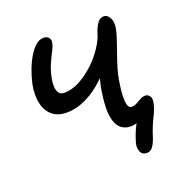

<svg xmlns="http://www.w3.org/2000/svg" viewBox="-119 -615 843 870"><g transform="rotate(-20 303.0 -179.5)"><path d="M446 146Q422 146 414.5 127.5Q407 109 412 89Q415 77 422.5 55.5Q430 34 443 8.5Q456 -17 471 -40L485 -20Q466 -6 450.5 1Q435 8 418 8Q391 8 373 -6Q355 -20 346.5 -47.5Q338 -75 339.5 -114.5Q341 -154 350 -206Q355 -230 364 -262Q373 -294 383.5 -327Q394 -360 403 -389Q412 -418 417 -435Q427 -467 440 -485Q453 -503 471 -503Q489 -503 500 -482Q511 -461 504 -429Q500 -408 487.5 -372Q475 -336 462 -298Q449 -260 442 -230Q428 -159 429.5 -116.5Q431 -74 451 -74Q464 -74 476.5 -81Q489 -88 501 -94.5Q513 -101 524 -101Q537 -101 545.5 -90.5Q554 -80 550 -59Q546 -33 527 4.5Q508 42 493 90Q485 115 473.5 130.5Q462 146 446 146ZM166 -150Q124 -150 97.5 -172Q71 -194 62 -233.5Q53 -273 63 -325Q70 -357 82 -389Q94 -421 109.5 -447Q125 -473 143.5 -489Q162 -505 182 -505Q192 -505 199.5 -500.5Q207 -496 210.5 -487.5Q214 -479 211 -468Q208 -453 197.5 -433Q187 -413 174.5 -385.5Q162 -358 154 -319Q150 -298 151 -279.5Q152 -261 160.5 -249.5Q169 -238 186 -238Q219 -238 253 -254.5Q287 -271 319 -298.5Q351 -326 376 -359.5Q401 -393 415 -427L423 -324Q399 -288 369.5 -256Q340 -224 307 -200.5Q274 -177 238 -163.5Q202 -150 166 -150Z"/></g></svg>

Font: Shantell Sans
Style: Italic
Weight: 400
Italic angle: -11°
Designer: Stephen Nixon, Anya Danilova, Shantell Martin
Foundry: Arrow Type
Version: Version 1.011;[c5ecc13dd]